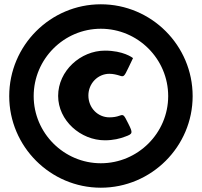

<svg xmlns="http://www.w3.org/2000/svg" viewBox="-20 -860 941 895"><path d="M23 -412C23 -177 215 15 450 15C686 15 878 -177 878 -412C878 -648 686 -840 450 -840C215 -840 23 -648 23 -412ZM137 -412C137 -585 278 -726 450 -726C623 -726 764 -585 764 -412C764 -240 623 -99 450 -99C278 -99 137 -240 137 -412ZM490 -516C507 -516 523 -512 536 -508C557 -501 558 -501 579 -545L600 -589C597 -592 554 -624 469 -624C356 -624 251 -530 251 -413C251 -298 356 -206 469 -206C508 -206 540 -214 563 -223C600 -236 600 -240 578 -284C556 -328 556 -327 535 -320C524 -316 509 -313 490 -313C436 -313 392 -357 392 -415C392 -471 436 -516 490 -516Z"/></svg>

Font: Hussar Print
Style: Bold
Weight: 700
Foundry: Cannot Into Space Fonts
Version: Version 2.00